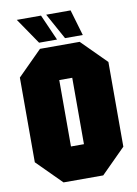

<svg xmlns="http://www.w3.org/2000/svg" viewBox="-95 -930 709 991"><g transform="rotate(-10 260.0 -434.0)"><path d="M28 -128V-572L156 -700H364L492 -572V-128L364 0H156ZM226 -524V-176H294V-524ZM346 -868 386 -732H293L218 -868ZM191 -868 251 -732H157L64 -868Z"/></g></svg>

Font: Tektur Condensed ExtraBold
Style: Regular
Weight: 800
Width: 3
Designer: Adam Jagosz
Foundry: Adam Jagosz
Version: Version 1.005;gftools[0.9.30]